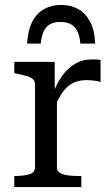

<svg xmlns="http://www.w3.org/2000/svg" viewBox="-20 -759 451 779"><path d="M388 -515V-426Q381 -429 371.5 -430.5Q362 -432 352 -433Q342 -434 333 -434Q306 -434 286 -426.5Q266 -419 250.5 -404Q235 -389 222 -366Q217 -357 211 -346V-80Q211 -64 225.5 -56.5Q240 -49 259.5 -47Q279 -45 293 -45H310V0H38V-45H40Q76 -45 99 -52Q122 -59 122 -81V-415Q122 -430 114 -437.5Q106 -445 89.5 -450Q73 -455 48 -460L38 -462V-508H202V-397Q215 -427 232 -451Q254 -482 284.5 -500Q315 -518 354 -518Q364 -518 373.5 -517.5Q383 -517 388 -515ZM228 -739Q267 -739 297 -722.5Q327 -706 345.5 -671Q364 -636 366 -582H306Q303 -616 292.5 -635Q282 -654 265 -662Q248 -670 225 -670Q202 -670 185.5 -662Q169 -654 159 -635Q149 -616 145 -582H90Q93 -636 111 -671Q129 -706 159.5 -722.5Q190 -739 228 -739Z"/></svg>

Font: Roboto Serif 20pt
Style: Regular
Weight: 400
Designer: Greg Gazdowicz
Foundry: Commercial Type
Version: Version 1.008